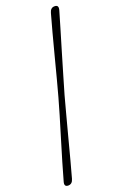

<svg xmlns="http://www.w3.org/2000/svg" viewBox="-169 -803 626 985"><g transform="rotate(-20 144.0 -310.5)"><path d="M129 -308Q139 -343.5 153.2 -397.8Q167.5 -452 183.2 -513Q199 -574 214.2 -630.8Q229.5 -687.5 241 -728.5Q248 -755 270.5 -754.5Q293.5 -754.5 286.5 -728Q276.5 -693 260 -637.8Q243.5 -582.5 225 -520.5Q206.5 -458.5 190 -402Q173.5 -345.5 162.5 -308Q152.5 -270.5 137.5 -214.8Q122.5 -159 106.5 -97.8Q90.5 -36.5 76 18.2Q61.5 73 51.5 108Q44.5 134 22 134Q-1 133.5 6.5 107.5Q17.5 67 34.2 10.8Q51 -45.5 69.2 -105.8Q87.5 -166 103.5 -219.5Q119.5 -273 129 -308Z"/></g></svg>

Font: Fraunces 72pt S050 Light
Style: Italic
Weight: 300
Italic angle: -16°
Version: Version 1.000; ttfautohint (v1.8.3)